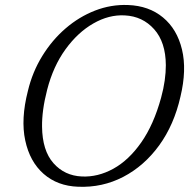

<svg xmlns="http://www.w3.org/2000/svg" viewBox="-20 -732 763 767"><path d="M491 -712Q575 -709 631.2 -662.2Q687.5 -615.5 707 -534.2Q726.5 -453 701 -346.5Q675.5 -233.5 615.8 -151.2Q556 -69 472.5 -25.5Q389 18 292 14Q209.5 11 154.2 -37.5Q99 -86 80.8 -171Q62.5 -256 91.5 -369Q109.5 -444.5 148.8 -508.2Q188 -572 242 -618.5Q296 -665 359.8 -689.8Q423.5 -714.5 491 -712ZM307 -27Q371 -24 432.8 -58Q494.5 -92 544.2 -163Q594 -234 623.5 -341.5Q633.5 -378 638 -410.5Q642.5 -443 642.5 -471.5Q642 -563.5 595.8 -615.2Q549.5 -667 478.5 -670.5Q415 -674 352.8 -638.2Q290.5 -602.5 241.5 -534.8Q192.5 -467 168.5 -374Q157.5 -331.5 152.5 -294.5Q147.5 -257.5 148 -226Q149 -130.5 193.5 -80.2Q238 -30 307 -27Z"/></svg>

Font: Fraunces 72pt S100 Light
Style: Italic
Weight: 300
Italic angle: -16°
Version: Version 1.000; ttfautohint (v1.8.3)